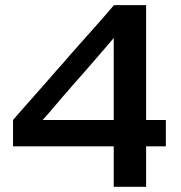

<svg xmlns="http://www.w3.org/2000/svg" viewBox="-20 -719 698 741"><path d="M418.9 2Q418.9 2 434.6 2Q451.2 2 471.7 2Q497.1 2 520.5 2Q543.9 2 543.9 2Q543.9 2 543.9 -18.6Q543.9 -38.1 543.9 -64.5Q543.9 -95.7 543.9 -125Q543.9 -154.3 543.9 -154.3Q543.9 -154.3 582 -154.3Q620.1 -154.3 620.1 -154.3Q620.1 -154.3 620.1 -167Q620.1 -180.7 620.1 -197.3Q620.1 -218.8 620.1 -237.3Q620.1 -255.9 620.1 -255.9Q620.1 -255.9 582 -255.9Q543.9 -255.9 543.9 -255.9Q543.9 -255.9 543.9 -313.5Q543.9 -370.1 543.9 -444.3Q543.9 -502.9 543.9 -560.5Q543.9 -619.1 543.9 -656.2Q543.9 -675.8 543.9 -687.5Q543.9 -699.2 543.9 -699.2Q543.9 -699.2 528.3 -699.2Q512.7 -699.2 491.2 -699.2Q465.8 -699.2 443.4 -699.2Q419.9 -699.2 419.9 -699.2Q419.9 -699.2 370.1 -641.6Q319.3 -585 253.9 -510.7Q226.6 -478.5 198.2 -447.3Q169.9 -415 144.5 -385.7Q95.7 -331.1 62.5 -293Q30.3 -255.9 30.3 -255.9Q30.3 -255.9 30.3 -255.9Q30.3 -254.9 30.3 -254.9Q30.3 -254.9 30.3 -236.3Q30.3 -216.8 30.3 -197.3Q30.3 -179.7 30.3 -167Q30.3 -154.3 30.3 -154.3Q30.3 -154.3 80.1 -154.3Q130.9 -154.3 195.3 -154.3Q223.6 -154.3 251 -154.3Q279.3 -154.3 305.7 -154.3Q353.5 -154.3 385.7 -154.3Q418.9 -154.3 418.9 -154.3Q418.9 -154.3 418.9 -133.8Q418.9 -114.3 418.9 -87.9Q418.9 -55.7 418.9 -27.3Q418.9 2 418.9 2ZM144.5 -255.9Q144.5 -255.9 168 -282.2Q191.4 -309.6 224.6 -348.6Q243.2 -369.1 262.7 -392.6Q283.2 -415 302.7 -437.5Q348.6 -490.2 383.8 -531.2Q418.9 -572.3 418.9 -572.3Q418.9 -572.3 418.9 -531.2Q418.9 -490.2 418.9 -437.5Q418.9 -373 418.9 -314.5Q418.9 -255.9 418.9 -255.9Q418.9 -255.9 383.8 -255.9Q348.6 -255.9 302.7 -255.9Q247.1 -255.9 196.3 -255.9Q144.5 -255.9 144.5 -255.9Z"/></svg>

Font: umazing
Style: Display
Weight: 400
Designer: umazing